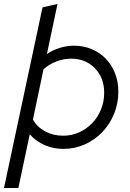

<svg xmlns="http://www.w3.org/2000/svg" viewBox="-54 -737 651 962"><path d="M-34 205 159 -700 234 -717 181 -466Q212 -487 246.5 -497.5Q281 -508 318 -508Q365 -508 406 -490.5Q447 -473 476.5 -442.5Q506 -412 522.5 -369.5Q539 -327 539 -278Q539 -219 517.5 -166.5Q496 -114 458.5 -75Q421 -36 371 -13.5Q321 9 264 9Q213 9 169.5 -10Q126 -29 95 -64L38 205ZM303 -443Q264 -443 228 -429Q192 -415 164 -390L111 -138Q131 -101 172 -79Q213 -57 262 -57Q305 -57 342.5 -74Q380 -91 408 -120Q436 -149 452 -188.5Q468 -228 468 -272Q468 -347 421.5 -395Q375 -443 303 -443Z"/></svg>

Font: Red Hat Display
Style: Italic
Weight: 400
Italic angle: -12°
Designer: Pentagram / MCKL
Foundry: Pentagram / MCKL
Version: Version 1.003; Red Hat Display Italic